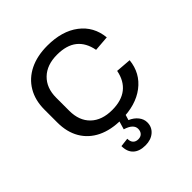

<svg xmlns="http://www.w3.org/2000/svg" viewBox="-200 -686 1019 1019"><g transform="rotate(-45 309.0 -176.5)"><path d="M315.3 7.9Q237.7 7.9 181.4 -19.5Q125.2 -46.9 94.9 -98.5Q64.7 -150.1 64.7 -221.4V-318.6Q64.7 -389.1 95.4 -440.6Q126 -492.2 182.3 -520.1Q238.6 -547.9 315.3 -547.9Q425.4 -547.9 493.1 -496.4Q560.9 -445 569.9 -355.8L483 -349Q470.9 -412.7 430.2 -445.1Q389.5 -477.5 317.8 -477.5Q241.6 -477.5 197.6 -435Q153.5 -392.5 153.5 -319.2V-220.8Q153.5 -146.6 197.1 -104.6Q240.6 -62.5 317.8 -62.5Q387.8 -62.5 429.4 -95.3Q470.9 -128.1 483 -191L569.9 -184.2Q560.9 -95.9 492.7 -44Q424.5 7.9 315.3 7.9ZM309.8 195.2Q265.2 195.2 241 172.6Q216.8 150.1 216.8 107.4L266.3 101.6Q266.3 122.9 276.8 134.1Q287.3 145.3 305.8 145.3Q324.2 145.3 334.5 134.3Q344.7 123.3 344.7 105.1Q344.7 88.1 330.9 74.9Q317 61.7 288.4 53L304 0H351.6L340.7 36Q369.9 48.5 386.6 69.8Q403.2 91.1 403.2 115.3Q403.2 150.8 377.3 173Q351.3 195.2 309.8 195.2Z"/></g></svg>

Font: Pathway Extreme 8pt Thin
Style: Regular
Weight: 100
Designer: Eduardo Rodriguez Tunni
Foundry: Eduardo Rodriguez Tunni
Version: Version 1.000